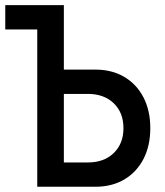

<svg xmlns="http://www.w3.org/2000/svg" viewBox="-25 -713 631 733"><path d="M211.9 0V-92.8H310.5Q372.1 -92.8 409.2 -128.7Q446.3 -164.6 446.3 -223.6Q446.3 -283.2 409.2 -318.8Q372.1 -354.5 310.5 -354.5H202.1V-447.3H338.9Q402.3 -447.3 449.5 -419.4Q496.6 -391.6 522.7 -341.3Q548.8 -291 548.8 -223.6Q548.8 -156.2 522.7 -106Q496.6 -55.7 449.5 -27.8Q402.3 0 338.9 0ZM117.2 0V-693.4H218.8V0ZM-4.9 -600.6V-693.4H153.3V-600.6Z"/></svg>

Font: Cascadia Code
Style: Regular
Weight: 400
Monospace: yes
Designer: Aaron Bell
Foundry: Saja Typeworks
Version: Version 2106.017